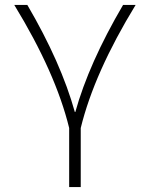

<svg xmlns="http://www.w3.org/2000/svg" viewBox="-20 -540 609 780"><path d="M286 -85Q341 -283 480 -520H531Q363 -245 308 -20V220H261V-20Q206 -245 38 -520H91Q228 -286 284 -85Z"/></svg>

Font: M PLUS 1p Light
Style: Regular
Weight: 300
Version: Version 1.061